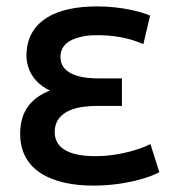

<svg xmlns="http://www.w3.org/2000/svg" viewBox="-20 -559 542 600"><path d="M278 -71C357 -71 427 -96 450 -109L478 -21C452 -6 373 21 272 21C142 21 43 -26 43 -141C43 -212 78 -253 136 -276C104 -291 77 -317 67 -354C63 -368 62 -382 63 -397C70 -492 151 -539 284 -539C359 -539 424 -522 449 -510L428 -421C403 -432 358 -448 293 -449C278 -449 263 -449 249 -447C205 -440 169 -423 169 -381C169 -320 248 -314 288 -314H361V-228H284C234 -228 151 -219 151 -146C151 -95 198 -71 278 -71Z"/></svg>

Font: Repo Medium
Style: Regular
Weight: 500
Designer: Stefan Peev
Foundry: Context Ltd
Version: Version 1.502